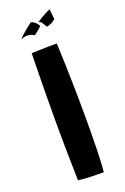

<svg xmlns="http://www.w3.org/2000/svg" viewBox="-160 -879 607 936"><g transform="rotate(-20 143.5 -411.5)"><path d="M206.5 7.5Q181 7.5 141.8 6.5Q102.5 5.5 75 1.5Q74 -32 73 -84Q72 -136 71.2 -193.8Q70.5 -251.5 70.5 -303Q70.5 -379.5 71.5 -469.5Q72.5 -559.5 74.5 -658Q84.5 -658.5 109.2 -659.2Q134 -660 161.2 -660.5Q188.5 -661 206 -661Q208.5 -604.5 210.5 -538.8Q212.5 -473 213.5 -406.2Q214.5 -339.5 214.5 -280.5Q214.5 -245 214.2 -202.5Q214 -160 213 -118.2Q212 -76.5 210.2 -43Q208.5 -9.5 206.5 7.5ZM229.5 -829.5Q230 -830.5 235 -777Q224.5 -766 209 -760Q193.5 -754 189 -754Q178.5 -770 173.2 -779.2Q168 -788.5 156.5 -788Q160.5 -792 180.8 -804.2Q201 -816.5 229.5 -829.5ZM117 -797.5Q120 -804.5 135 -795.8Q150 -787 159 -769.5Q156 -764.5 147 -756.8Q138 -749 129.2 -742.5Q120.5 -736 118 -735Q104.5 -745.5 85.8 -746.2Q67 -747 50.5 -738.5Q53 -743.5 72.5 -761Q92 -778.5 117 -797.5Z"/></g></svg>

Font: Grandstander SemiBold
Style: Regular
Weight: 600
Designer: Tyler Finck
Foundry: Etcetera Type Co
Version: Version 1.200; ttfautohint (v1.8.3)